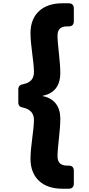

<svg xmlns="http://www.w3.org/2000/svg" viewBox="-20 -934 539 1165"><path d="M120 -281C166 -271 186 -244 186 -207C186 -145 165 -46 165 30C165 147 242 211 356 211H398C417 211 428 200 428 181V101C428 82 417 71 398 71H389C346 71 329 51 329 13C329 -41 346 -143 346 -213C346 -285 313 -336 239 -351V-353C313 -367 346 -419 346 -490C346 -560 329 -663 329 -717C329 -755 346 -774 389 -774H398C417 -774 428 -785 428 -804V-884C428 -903 417 -914 398 -914H356C242 -914 165 -850 165 -734C165 -658 186 -559 186 -497C186 -457 166 -432 120 -423C101 -420 91 -410 91 -392V-312C91 -294 101 -284 120 -281Z"/></svg>

Font: Arvore Sans
Style: Bold
Weight: 700
Designer: Jonny Pinhorn (Latin) Dan Schunck (customization for Arvore)
Version: Version 1.000;Glyphs 3.3 (3305)